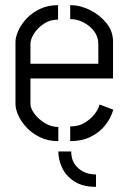

<svg xmlns="http://www.w3.org/2000/svg" viewBox="-20 -547 499 744"><path d="M352 177Q299 177 266.5 155Q234 133 220 101.5Q206 70 206 40H256Q256 81 283.5 105Q311 129 352 129ZM206 0Q166 0 134.5 -15.5Q103 -31 82 -54Q61 -77 50.5 -101Q40 -125 40 -144V-385Q40 -403 50.5 -427Q61 -451 82 -474Q103 -497 134 -512Q165 -527 205 -527V-471Q174 -471 150 -455Q126 -439 112 -417Q98 -395 98 -377V-300H361V-377Q361 -404 345 -425.5Q329 -447 304 -460Q279 -473 252 -473V-527Q291 -527 329 -508Q367 -489 392.5 -457.5Q418 -426 418 -386V-243H98V-144Q98 -128 112.5 -107.5Q127 -87 152 -71Q177 -55 206 -55ZM252 0V-57Q285 -57 308.5 -71.5Q332 -86 347 -105.5Q362 -125 366 -142L419 -122Q410 -90 388 -62Q366 -34 331.5 -17Q297 0 252 0Z"/></svg>

Font: Stick No Bills Light
Style: Regular
Weight: 300
Version: Version 2.000